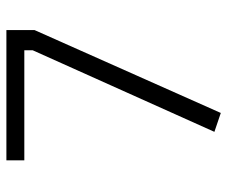

<svg xmlns="http://www.w3.org/2000/svg" viewBox="-75 -625 710 600"><g transform="rotate(-90 280.0 -325.0)"><path d="M79 -604V-660H486V-572L227 10L168 -10L423 -578V-604Z"/></g></svg>

Font: Titillium Web Light
Style: Regular
Weight: 300
Version: Version 1.002;PS 57.000;hotconv 1.0.70;makeotf.lib2.5.55311